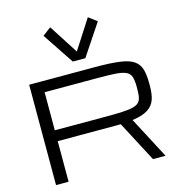

<svg xmlns="http://www.w3.org/2000/svg" viewBox="-151 -1248 1321 1386"><g transform="rotate(-15 509.5 -555.5)"><path d="M597.7 -750Q702.1 -750 774.9 -740.2Q842.3 -730.5 876.5 -706.5Q911.1 -682.1 923.3 -641.1Q935.5 -601.6 935.5 -536.1V-516.6Q935.5 -455.6 921.9 -416Q907.7 -373.5 868.2 -347.7Q829.1 -321.8 751 -310.5L914.1 0H820.3L660.6 -303.7Q657.7 -303.2 640.6 -303.2H618.7H189.5V0H95.7V-750ZM604 -384.3Q687.5 -384.3 735.8 -390.1Q783.2 -395 806.6 -409.7Q828.6 -423.3 835.4 -449.7Q841.8 -473.1 841.8 -516.6V-536.1Q841.8 -582 833 -609.4Q824.2 -636.7 797.9 -648.9Q770.5 -662.1 719.2 -665.5Q677.7 -668.9 579.6 -668.9H189.5V-384.3ZM287.1 -1064.5 349.6 -1111.3 490.2 -892.6 630.9 -1111.3 693.4 -1064.5 537.1 -830.1H443.4Z"/></g></svg>

Font: Michroma+
Style: Regular
Weight: 400
Designer: beogot
Foundry: beogot
Version: Version